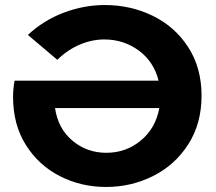

<svg xmlns="http://www.w3.org/2000/svg" viewBox="-20 -732 861 764"><path d="M782 -351Q782 -240 729 -157.5Q676 -75 589 -31.5Q502 12 402 12Q303 12 218.5 -31Q134 -74 83 -155Q32 -236 32 -346Q32 -378 38 -411H611Q592 -487 532 -531Q472 -575 395 -575Q346 -575 297.5 -554.5Q249 -534 208 -494L91 -593Q153 -651 233.5 -681.5Q314 -712 397 -712Q499 -712 587 -669.5Q675 -627 728.5 -545Q782 -463 782 -351ZM614 -302H199Q211 -220 268.5 -172Q326 -124 403 -124Q481 -124 540 -172.5Q599 -221 614 -302Z"/></svg>

Font: APTA Sans Regular
Style: Bold Italic
Weight: 700
Version: Version 7.200